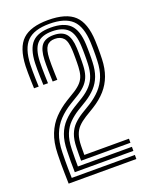

<svg xmlns="http://www.w3.org/2000/svg" viewBox="-150 -887 752 966"><g transform="rotate(-20 225.5 -404.5)"><path d="M144.5 -86.9Q144.4 -99.8 144.6 -118.9Q144.9 -138 145.2 -156.9Q146.2 -199.5 156.9 -227.1Q167.5 -254.7 186.4 -273.7Q205.3 -292.6 231.1 -308.9L279.7 -338.4Q314.4 -360.3 339.2 -386.9Q363.9 -413.5 377.8 -448.8Q391.6 -484.2 393.2 -531.8Q393.9 -545.7 394 -561.8Q394.1 -577.9 394 -595.1Q393.9 -612.4 393.1 -629.1Q389.4 -716 350.7 -752.4Q311.9 -788.9 229.3 -788.9Q147.6 -788.9 110.5 -751.8Q73.4 -714.8 69.9 -628.7Q69.3 -613.9 69.5 -593.4Q69.6 -573 70.2 -551.2Q70.8 -529.5 71.7 -510.3H46.7Q45.9 -528.5 45.3 -550.6Q44.6 -572.7 44.5 -593.8Q44.4 -614.8 44.9 -629.8Q48.9 -727.4 92.5 -768.2Q136.2 -809 229.3 -809Q326.5 -809 370.2 -767.4Q414 -725.8 418 -630Q418.8 -613.6 418.9 -595.8Q419 -577.9 418.9 -561.1Q418.8 -544.3 418.2 -530.9Q416.5 -481.9 402.2 -443Q387.9 -404.2 360.4 -373.2Q333 -342.3 291.9 -316.7L243.4 -287.2Q218.8 -271.7 202.7 -255Q186.7 -238.4 178.8 -215.2Q170.8 -192 170.1 -156.3Q170.1 -149.2 169.9 -140.3Q169.8 -131.3 169.9 -122.9Q169.9 -114.5 169.8 -108.7H408.7V-86.9ZM46.3 0Q45.5 -36.1 44.9 -60.1Q44.3 -84 44.4 -106.4Q44.5 -128.8 45.3 -160Q46.9 -221.2 64.4 -264.8Q81.9 -308.4 112.2 -339.8Q142.5 -371.3 182.4 -395.9L230.6 -425.3Q254.2 -440.7 267.6 -456.1Q280.9 -471.5 286.7 -490.4Q292.4 -509.3 293.4 -535Q294 -546.1 294.1 -558.2Q294.2 -570.3 294.2 -582.4Q294.1 -594.4 294 -605.3Q293.8 -616.2 293.4 -624.6Q291.5 -672.8 275.3 -690.6Q259.2 -708.4 229.3 -708.4Q200 -708.4 185.8 -689.7Q171.6 -671 169.7 -625.9Q169.2 -610.7 169.3 -591.7Q169.4 -572.7 170.1 -551.9Q170.7 -531.2 171.4 -510.3H146.4Q145.2 -541 144.6 -572.1Q143.9 -603.2 144.8 -626.6Q147 -681.6 166.8 -705Q186.7 -728.5 229.3 -728.5Q274.7 -728.5 295.3 -704.6Q316 -680.6 318.2 -627.3Q318.7 -615.1 318.9 -603Q319.1 -590.9 319.1 -579.2Q319.2 -567.5 319 -556.2Q318.7 -544.9 318.4 -534.1Q317.3 -503.7 309.9 -480.9Q302.5 -458.2 286.4 -439.7Q270.3 -421.2 242.8 -403.5L194.6 -374.2Q157 -351.1 129.6 -322.4Q102.2 -293.7 86.9 -254.2Q71.6 -214.8 70.3 -159.2Q69.7 -131.9 69.5 -113.1Q69.2 -94.4 69.6 -74.2Q70 -54 70.7 -21.7H408.7V0ZM95 -43.5Q94.2 -77 94.3 -100.8Q94.4 -124.6 95.3 -158.5Q96.2 -208.1 109.3 -243.3Q122.3 -278.5 146.9 -304.6Q171.4 -330.7 206.7 -352.5L255 -381.9Q285.8 -401.3 304.8 -422.9Q323.8 -444.5 332.9 -471.4Q342.1 -498.3 343.3 -533.3Q343.9 -545.1 344 -557Q344.1 -569 344.1 -581.1Q344.1 -593.2 343.9 -605Q343.7 -616.7 343.1 -628Q340.3 -696 312.1 -722.3Q283.9 -748.7 229.3 -748.7Q173.4 -748.7 147.9 -720.5Q122.3 -692.4 119.8 -627Q119.3 -612.5 119.4 -592.6Q119.5 -572.7 120.1 -551.1Q120.8 -529.6 121.4 -510.3H96.7Q95.8 -530.1 95.2 -551.6Q94.5 -573.1 94.4 -593.1Q94.3 -613.1 94.9 -627.9Q98 -703.1 129.1 -735.9Q160.2 -768.8 229.3 -768.8Q299.6 -768.8 332.2 -736.6Q364.8 -704.5 368.1 -628.4Q368.7 -617.4 368.8 -605.2Q369 -593 369.1 -580.6Q369.1 -568.2 369 -556Q368.8 -543.8 368.3 -532.6Q366.8 -490.6 355.2 -459.5Q343.5 -428.4 321.7 -404.6Q299.8 -380.7 267.5 -360.1L218.9 -330.6Q191 -313.1 169.1 -291.4Q147.2 -269.7 134.3 -237.8Q121.5 -206 120.2 -157.7Q119.5 -130.4 119.3 -108.1Q119.2 -85.8 119.5 -65.2H408.7V-43.5Z"/></g></svg>

Font: Big Shoulders Inline Display SC Thin
Style: Regular
Weight: 100
Designer: Patric King
Foundry: XO Type Co
Version: Version 2.002